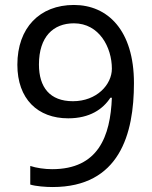

<svg xmlns="http://www.w3.org/2000/svg" viewBox="-20 -744 612 774"><path d="M192 10C462 10 520 -204 520 -409C520 -622 414 -724 278 -724C140 -724 50 -632 50 -483C50 -345 132 -267 255 -267C342 -267 395 -304 425 -350H431C425 -194 376 -62 190 -62C160 -62 126 -67 102 -75V0C124 7 165 10 192 10ZM274 -336C181 -336 137 -392 137 -484C137 -596 195 -650 278 -650C380 -650 431 -553 431 -467C431 -403 370 -336 274 -336Z"/></svg>

Font: Noto Sans Math
Style: Regular
Weight: 400
Designer: Monotype Design Team, Delve Withrington, Jeff Kellem
Foundry: Monotype Imaging Inc., Delve Fonts LLC
Version: Version 3.000